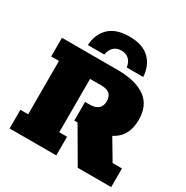

<svg xmlns="http://www.w3.org/2000/svg" viewBox="-176 -923 1035 1069"><g transform="rotate(30 341.5 -388.5)"><path d="M30 0V-120H80V-463H30V-583H389Q502 -583 565.5 -539Q629 -495 629 -400Q629 -306 565.5 -262Q502 -218 389 -218H368L529 -278L623 -120H683V0H468L341 -218H320V-338H351Q385 -338 404 -354Q423 -370 423 -400Q423 -432 406 -447.5Q389 -463 351 -463H280V-120H330V0ZM175 -620Q179 -691 223 -734Q267 -777 353 -777Q439 -777 483 -734Q527 -691 531 -620H425Q421 -652 402 -669.5Q383 -687 353 -687Q323 -687 304.5 -669.5Q286 -652 281 -620Z"/></g></svg>

Font: Rokkitt Black
Style: Regular
Weight: 900
Designer: Vernon Adams
Foundry: Vernon Adams
Version: Version 3.103